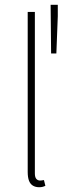

<svg xmlns="http://www.w3.org/2000/svg" viewBox="-20 -772 262 804"><path d="M144 12Q129 12 118 5.5Q107 -1 101.5 -15Q96 -29 96 -52V-722H126V-46Q126 -30 132 -23Q138 -16 148 -16Q151 -16 154.5 -16.5Q158 -17 164 -18L170 6Q164 9 158 10.5Q152 12 144 12ZM194 -548 192 -752H222V-704L216 -548Z"/></svg>

Font: Source Sans Variable
Style: Regular
Weight: 200
Designer: Paul D. Hunt
Foundry: Adobe Systems Incorporated
Version: Version 3.006;hotconv 1.0.111;makeotfexe 2.5.65597